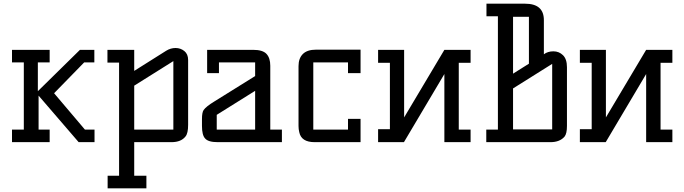

<svg xmlns="http://www.w3.org/2000/svg" viewBox="-20 -770 3707 1040"><path d="M45 -500H249V-432H185V-276L413 -500H491V-432H436L273 -265L440 -68H492V0H406L189 -252V-68H249V0H45V-68H109V-432H45Z M707 -68H919V-439L707 -306ZM563 182H625V-431H562V-500H707V-386L880 -495Q904 -510 931 -510Q958 -510 978.5 -493.5Q999 -477 999 -445V-94Q999 -48 985 -31Q961 0 909 0H707V182H773V250H563Z M1507 -68V0H1159Q1108 0 1091 -20Q1074 -38 1074 -88V-125Q1074 -161 1083 -174Q1096 -193 1142 -221L1362 -358V-432H1166V-374H1102V-500H1352Q1403 -500 1423.5 -478Q1444 -456 1444 -414V-68ZM1362 -278 1154 -148V-68H1362Z M1933 0H1684Q1612 0 1601 -54Q1597 -70 1597 -88V-412Q1597 -454 1620.5 -477.5Q1644 -501 1692 -501H1933V-374H1865V-432H1677V-68H1865V-126H1933Z M2465 -68H2529V0H2387V-369L2168 0H2028V-70H2092V-430H2028V-500H2169V-134L2387 -500H2529V-430H2465Z M2926 -476Q2947 -492 2977.5 -492Q3008 -492 3029.5 -471Q3051 -450 3051 -406V-88Q3051 -46 3038 -30Q3012 0 2962 0H2614V-68H2677V-682H2615V-750H2824Q2926 -750 2926 -661ZM2845 -425V-679H2759V-371ZM2971 -424 2759 -291V-69H2971Z M3558 -68H3622V0H3480V-369L3261 0H3121V-70H3185V-430H3121V-500H3262V-134L3480 -500H3622V-430H3558Z"/></svg>

Font: Kelly Slab
Style: Regular
Weight: 400
Designer: Denis Masharov
Foundry: Denis Masharov
Version: Version 1.001